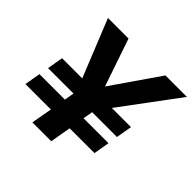

<svg xmlns="http://www.w3.org/2000/svg" viewBox="-171 -878 1056 1056"><g transform="rotate(45 357.0 -350.0)"><path d="M547 -700 355 -422 260 -700H100L235 -365H78L62 -272H260L250 -215H52L36 -122H234L212 0H359L380 -122H573L589 -215H395L405 -272H598L614 -365H465L714 -700Z"/></g></svg>

Font: Jost* 600 Semi Italic
Style: Italic
Weight: 600
Italic angle: -10°
Version: Version 3.200; ttfautohint (v0.97) -l 8 -r 50 -G 200 -x 14 -